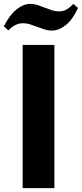

<svg xmlns="http://www.w3.org/2000/svg" viewBox="-61 -972 423 992"><path d="M56 -740H220V0H56ZM-41 -836Q-12 -894 24 -923Q60 -952 96 -952Q115 -952 133.5 -946Q152 -940 170.5 -932.5Q189 -925 207.5 -919Q226 -913 245 -913Q264 -913 281 -922Q298 -931 318 -952L342 -931Q315 -871 279 -842.5Q243 -814 207 -814Q187 -814 168.5 -820Q150 -826 131.5 -833Q113 -840 95 -846Q77 -852 58 -852Q38 -852 20 -843.5Q2 -835 -18 -815Z"/></svg>

Font: Encode Sans Compressed
Style: ExtraBold
Weight: 800
Designer: Pablo Impallari, Andres Torresi
Foundry: Pablo Impallari, Andres Torresi
Version: Version 1.000; ttfautohint (v1.00) -l 8 -r 50 -G 200 -x 14 -